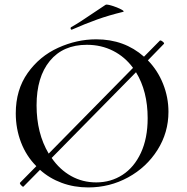

<svg xmlns="http://www.w3.org/2000/svg" viewBox="-20 -808 817 840"><path d="M717 -319Q717 -228 669 -152Q621 -76 540.5 -32Q460 12 366 12Q304 12 250 -8Q196 -28 155 -65L83 8L82 9Q78 9 71.5 1.5Q65 -6 68 -9L139 -81Q95 -125 72 -185Q49 -245 49 -312Q49 -415 101 -488.5Q153 -562 234.5 -599Q316 -636 401 -636Q524 -636 610 -560L680 -631H682Q686 -631 693 -625Q700 -619 697 -616L627 -544Q670 -500 693.5 -441Q717 -382 717 -319ZM193 -136 562 -511Q527 -559 475 -585.5Q423 -612 360 -612Q256 -612 198 -541.5Q140 -471 140 -347Q140 -225 193 -136ZM626 -291Q626 -409 575 -492L206 -117Q241 -66 291 -38Q341 -10 401 -10Q465 -10 516 -43Q567 -76 596.5 -139.5Q626 -203 626 -291ZM294 -678Q290 -678 289 -682.5Q288 -687 291 -689Q327 -709 394 -755Q426 -777 442 -787Q447 -790 470 -783Q493 -776 510 -767Q527 -758 518 -756Q456 -741 404.5 -722.5Q353 -704 296 -679Z"/></svg>

Font: Cormorant SC Medium
Style: Regular
Weight: 500
Designer: Christian Thalmann (Catharsis Fonts)
Version: Version 3.000